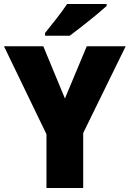

<svg xmlns="http://www.w3.org/2000/svg" viewBox="-20 -947 653 967"><path d="M517 -917V-927H318C289 -882 241 -824 207 -781V-767H331C384 -806 477 -880 517 -917ZM307 -451 198 -714H0L214 -271V0H399V-277L613 -714H417Z"/></svg>

Font: Noto Sans Devanagari SemiCondensed Black
Style: Regular
Weight: 900
Width: 4
Designer: Jelle Bosma - Monotype Design Team
Foundry: Monotype Imaging Inc.
Version: Version 2.004